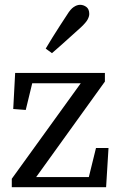

<svg xmlns="http://www.w3.org/2000/svg" viewBox="-20 -778 496 798"><path d="M29 0V-35L333 -456V-422L324 -432H214H84L121 -461L87 -321L35 -325L43 -475H416V-439L113 -18L123 -63V-42H240H379L342 -13L379 -163H431L421 0ZM170 -576Q184 -600 198.5 -623Q213 -646 228 -669.5Q243 -693 259 -717Q273 -740 286.5 -749Q300 -758 313 -758Q327 -758 339 -749Q351 -740 351 -720Q351 -710 344.5 -697.5Q338 -685 317 -665Q297 -647 277 -629Q257 -611 237 -593Q217 -575 196 -557Z"/></svg>

Font: Source Serif 4 Variable
Style: Regular
Weight: 400
Designer: Frank Grießhammer
Foundry: Adobe
Version: Version 4.005;hotconv 1.1.0;makeotfexe 2.6.0